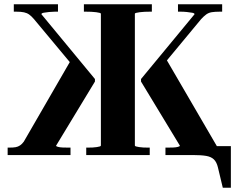

<svg xmlns="http://www.w3.org/2000/svg" viewBox="-20 -730 1120 904"><path d="M759 0V-35H770Q782 -35 795.5 -35.5Q809 -36 818 -38.5Q827 -41 827 -44L644 -346V-358L896 -663Q896 -668 885 -670Q874 -672 859.5 -673.5Q845 -675 832 -675H818V-710H1026V-675H1014Q991 -675 976.5 -672.5Q962 -670 951 -662Q940 -654 927 -640L733 -406L757 -461L1001 -42V0ZM312 0H16V-35H23Q42 -35 53.5 -37Q65 -39 74.5 -45.5Q84 -52 92 -63L322 -461L335 -406L140 -640Q128 -654 117.5 -661.5Q107 -669 93 -672Q79 -675 57 -675H45V-710H253V-675H238Q226 -675 211 -673.5Q196 -672 185.5 -670Q175 -668 175 -663L427 -358V-346L244 -44Q244 -41 253 -38.5Q262 -36 275.5 -35.5Q289 -35 301 -35H312ZM888 0H869V-42H1067V154H1029L1006 58Q1000 33 987 20.5Q974 8 950.5 4Q927 0 888 0ZM386 0V-35H394Q405 -35 416 -35.5Q427 -36 436 -37.5Q445 -39 450 -40.5Q455 -42 455 -45V-665Q455 -668 449 -669.5Q443 -671 433 -672.5Q423 -674 410 -674.5Q397 -675 385 -675H375V-710H695V-675H685Q673 -675 660.5 -674.5Q648 -674 638 -672.5Q628 -671 621.5 -669.5Q615 -668 615 -665V-45Q615 -42 620.5 -40.5Q626 -39 635 -37.5Q644 -36 655 -35.5Q666 -35 677 -35H685V0Z"/></svg>

Font: Roboto Serif 144pt SemiBold
Style: Regular
Weight: 600
Version: Version 1.008